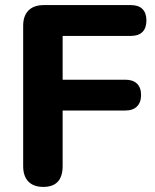

<svg xmlns="http://www.w3.org/2000/svg" viewBox="-20 -725 610 754"><path d="M150 9Q112 9 91.5 -12Q71 -33 71 -73V-624Q71 -663 92 -684Q113 -705 152 -705H494Q524 -705 539.5 -689.5Q555 -674 555 -645Q555 -615 539.5 -599.5Q524 -584 494 -584H226V-412H472Q502 -412 518 -396.5Q534 -381 534 -352Q534 -323 518 -307Q502 -291 472 -291H226V-73Q226 9 150 9Z"/></svg>

Font: Nunito ExtraLight ExtraBold
Style: Regular
Weight: 800
Version: Version 3.602